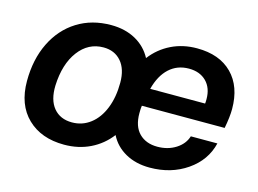

<svg xmlns="http://www.w3.org/2000/svg" viewBox="-80 -682 1117 831"><g transform="rotate(15 479.0 -266.5)"><path d="M35 -215Q35 -312 71.5 -386.5Q108 -461 173.5 -502Q239 -543 325 -543Q388 -543 435 -517Q482 -491 507 -444Q543 -491 595 -516.5Q647 -542 710 -542Q811 -542 867.5 -485Q924 -428 924 -327Q924 -292 914 -240H543Q541 -228 541 -206Q541 -147 571.5 -116.5Q602 -86 653 -86Q700 -86 735.5 -108.5Q771 -131 782 -167H901Q882 -88 811 -39Q740 10 644 10Q582 10 535.5 -16Q489 -42 466 -88Q430 -41 377.5 -15.5Q325 10 261 10Q158 10 96.5 -49.5Q35 -109 35 -215ZM427 -312Q427 -373 397.5 -407Q368 -441 318 -441Q250 -441 206.5 -383Q163 -325 159 -228Q157 -163 186.5 -127.5Q216 -92 269 -92Q315 -92 351 -119.5Q387 -147 407 -197Q427 -247 427 -312ZM805 -320Q806 -327 806 -340Q806 -390 777 -419Q748 -448 699 -448Q647 -448 611 -415Q575 -382 559 -320Z"/></g></svg>

Font: Mona Sans SemiBold
Style: Italic
Weight: 600
Italic angle: -11.7°
Designer: Deni Anggara
Foundry: GitHub
Version: Version 2.000